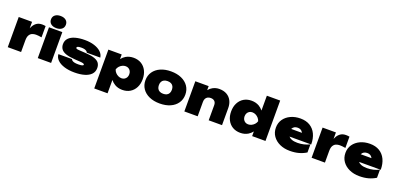

<svg xmlns="http://www.w3.org/2000/svg" viewBox="16 -2061 7084 3438"><g transform="rotate(20 3557.5 -342.0)"><path d="M61 -575H315V-452Q325 -476 337 -497Q363 -541 403 -567Q443 -593 503 -593Q518 -593 534 -591.5Q550 -590 569 -587V-372Q535 -378 508 -380.5Q481 -383 460 -383Q422 -383 389 -369.5Q356 -356 335.5 -321Q315 -286 315 -221V0H61Z M633 -587H887V0H633ZM760 -617Q696 -617 657 -648Q618 -679 618 -733Q618 -787 657 -818Q696 -849 760 -849Q825 -849 863.5 -818Q902 -787 902 -733Q902 -679 863.5 -648Q825 -617 760 -617Z M1695 -196Q1695 -124 1650 -76.5Q1605 -29 1524.5 -5.5Q1444 18 1336 18Q1225 18 1140.5 -8.5Q1056 -35 1007.5 -82.5Q959 -130 956 -193H1214Q1221 -176 1238 -164.5Q1255 -153 1282.5 -147.5Q1310 -142 1350 -142Q1398 -142 1423 -149Q1448 -156 1448 -169Q1448 -184 1427 -190.5Q1406 -197 1359 -200L1265 -206Q1156 -213 1091.5 -235.5Q1027 -258 999 -297Q971 -336 971 -390Q971 -459 1014.5 -504Q1058 -549 1136 -571Q1214 -593 1318 -593Q1420 -593 1499 -567.5Q1578 -542 1626 -497Q1674 -452 1682 -391H1424Q1419 -407 1404 -418.5Q1389 -430 1365 -436.5Q1341 -443 1307 -443Q1261 -443 1240 -435.5Q1219 -428 1219 -415Q1219 -400 1232 -394Q1245 -388 1283 -386L1409 -378Q1517 -372 1579.5 -349.5Q1642 -327 1668.5 -289Q1695 -251 1695 -196Z M1769 -575H2023V-487Q2056 -529 2101 -556Q2165 -593 2246 -593Q2331 -593 2394 -555Q2457 -517 2492.5 -448Q2528 -379 2528 -287Q2528 -196 2492.5 -127Q2457 -58 2394 -20Q2331 18 2246 18Q2164 18 2101 -20Q2056 -47 2023 -89V165H1769ZM2272 -287Q2272 -320 2258.5 -346Q2245 -372 2220.5 -387Q2196 -402 2164 -402Q2131 -402 2100 -387Q2069 -372 2046 -346Q2023 -320 2013 -287Q2023 -254 2046 -228.5Q2069 -203 2100 -188Q2131 -173 2164 -173Q2196 -173 2220.5 -188Q2245 -203 2258.5 -228.5Q2272 -254 2272 -287Z M2960 18Q2846 18 2760.5 -20Q2675 -58 2627.5 -127Q2580 -196 2580 -287Q2580 -379 2627.5 -448Q2675 -517 2760.5 -555Q2846 -593 2960 -593Q3074 -593 3159.5 -555Q3245 -517 3292.5 -448Q3340 -379 3340 -287Q3340 -196 3292.5 -127Q3245 -58 3159.5 -20Q3074 18 2960 18ZM2960 -167Q3000 -167 3027.5 -181Q3055 -195 3069.5 -222Q3084 -249 3084 -287Q3084 -326 3069.5 -353Q3055 -380 3027.5 -394Q3000 -408 2960 -408Q2921 -408 2893 -394Q2865 -380 2850.5 -353Q2836 -326 2836 -288Q2836 -249 2850.5 -222Q2865 -195 2893 -181Q2921 -167 2960 -167Z M3426 -575H3680V-498Q3713 -539 3756 -562Q3813 -593 3879 -593Q3963 -593 4022 -559.5Q4081 -526 4112.5 -465.5Q4144 -405 4144 -324V0H3890V-288Q3890 -336 3863.5 -362Q3837 -388 3789 -388Q3755 -388 3730.5 -374.5Q3706 -361 3693 -335.5Q3680 -310 3680 -274V0H3426Z M4972 0H4718V-89Q4685 -47 4641 -20Q4577 18 4495 18Q4410 18 4347 -20Q4284 -58 4248.5 -127Q4213 -196 4213 -287Q4213 -379 4248.5 -448Q4284 -517 4347 -555Q4410 -593 4495 -593Q4576 -593 4640 -556Q4685 -529 4718 -487V-770H4972ZM4469 -287Q4469 -254 4482.5 -228.5Q4496 -203 4520.5 -188Q4545 -173 4577 -173Q4610 -173 4641 -188Q4672 -203 4695 -228.5Q4718 -254 4728 -287Q4718 -320 4695 -346Q4672 -372 4641 -387Q4610 -402 4577 -402Q4545 -402 4520.5 -387Q4496 -372 4482.5 -346Q4469 -320 4469 -287Z M5439 18Q5332 18 5247.5 -20.5Q5163 -59 5114 -128.5Q5065 -198 5065 -290Q5065 -381 5112.5 -449Q5160 -517 5242 -555Q5324 -593 5426 -593Q5533 -593 5608 -547.5Q5683 -502 5723 -418.5Q5763 -335 5763 -221H5350Q5371 -195 5408 -181Q5452 -164 5519 -164Q5581 -164 5640 -178Q5699 -192 5749 -218V-64Q5685 -24 5609.5 -3Q5534 18 5439 18ZM5535 -360Q5532 -366 5529 -372Q5514 -396 5491 -408.5Q5468 -421 5436 -421Q5399 -421 5373.5 -406.5Q5348 -392 5335 -367Q5333 -364 5331 -360Z M5851 -575H6105V-452Q6115 -476 6127 -497Q6153 -541 6193 -567Q6233 -593 6293 -593Q6308 -593 6324 -591.5Q6340 -590 6359 -587V-372Q6325 -378 6298 -380.5Q6271 -383 6250 -383Q6212 -383 6179 -369.5Q6146 -356 6125.5 -321Q6105 -286 6105 -221V0H5851Z M6764 18Q6657 18 6572.5 -20.5Q6488 -59 6439 -128.5Q6390 -198 6390 -290Q6390 -381 6437.5 -449Q6485 -517 6567 -555Q6649 -593 6751 -593Q6858 -593 6933 -547.5Q7008 -502 7048 -418.5Q7088 -335 7088 -221H6675Q6696 -195 6733 -181Q6777 -164 6844 -164Q6906 -164 6965 -178Q7024 -192 7074 -218V-64Q7010 -24 6934.5 -3Q6859 18 6764 18ZM6860 -360Q6857 -366 6854 -372Q6839 -396 6816 -408.5Q6793 -421 6761 -421Q6724 -421 6698.5 -406.5Q6673 -392 6660 -367Q6658 -364 6656 -360Z"/></g></svg>

Font: Bounded
Style: Regular
Weight: 900
Designer: Vlad Churkin
Version: Version 1.0